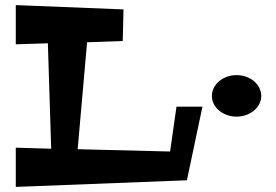

<svg xmlns="http://www.w3.org/2000/svg" viewBox="-20 -734 1084 754"><path d="M673 -315 648 -139 285 -148 322 -568 462 -573 465 -697 42 -714V-560L168 -564L181 -150L42 -154V0L714 -26L775 -315ZM1006 -357C1006 -402 963 -439 909 -439C855 -439 812 -402 812 -357C812 -313 855 -276 909 -276C963 -276 1006 -313 1006 -357Z"/></svg>

Font: Peralta
Style: Regular
Weight: 400
Designer: Astigmatic (AOETI)
Foundry: Astigmatic (AOETI)
Version: Version 1.000